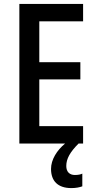

<svg xmlns="http://www.w3.org/2000/svg" viewBox="-20 -734 495 982"><path d="M319 115C319 78 338 44 382 0H405V-89H181V-328H391V-416H181V-625H405V-714H79V0H313C271 35 241 82 241 130C241 192 276 228 345 228C369 228 387 224 401 219V154C393 158 381 161 363 161C336 161 319 145 319 115Z"/></svg>

Font: Noto Sans Kannada Condensed Medium
Style: Regular
Weight: 500
Width: 3
Designer: Jelle Bosma - Monotype Design Team
Foundry: Monotype Imaging Inc.
Version: Version 2.005